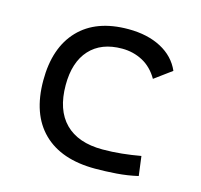

<svg xmlns="http://www.w3.org/2000/svg" viewBox="-84 -618 754 719"><g transform="rotate(15 293.0 -258.5)"><path d="M342.8 9.8Q211.4 9.8 140.9 -59.6Q70.3 -128.9 70.3 -259.8Q70.3 -386.7 137.5 -457Q204.6 -527.3 329.1 -527.3Q403.3 -527.3 456.3 -499.3Q509.3 -471.2 531.7 -419.9L465.3 -371.1Q441.9 -411.6 405.3 -431.2Q368.7 -450.7 325.2 -450.7Q244.6 -450.7 200.2 -402.1Q155.8 -353.5 155.8 -264.6Q155.8 -168 206.1 -117.4Q256.3 -66.9 351.1 -66.9Q388.7 -66.9 425.8 -70.8Q462.9 -74.7 498.5 -81.1L508.3 -5.9Q468.3 3.4 425.8 6.6Q383.3 9.8 342.8 9.8Z"/></g></svg>

Font: Cascadia Mono SemiLight
Style: Regular
Weight: 350
Monospace: yes
Designer: Aaron Bell
Foundry: Saja Typeworks
Version: Version 2404.023; ttfautohint (v1.8.4)